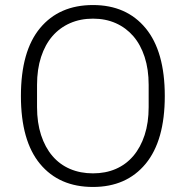

<svg xmlns="http://www.w3.org/2000/svg" viewBox="-20 -730 737 762"><path d="M349 12Q215 12 139 -79.5Q63 -171 63 -349Q63 -527 139 -618.5Q215 -710 349 -710Q482 -710 558 -618Q634 -526 634 -349Q634 -172 558 -80Q482 12 349 12ZM349 -42Q399 -42 439.5 -59.5Q480 -77 509 -111Q538 -145 554 -194Q570 -243 570 -305V-393Q570 -455 554 -504Q538 -553 509 -586.5Q480 -620 439.5 -638Q399 -656 349 -656Q299 -656 258 -638Q217 -620 188 -586.5Q159 -553 143 -504Q127 -455 127 -393V-305Q127 -243 143 -194Q159 -145 188 -111Q217 -77 258 -59.5Q299 -42 349 -42Z"/></svg>

Font: IBM Plex Sans KR Light
Style: Regular
Weight: 300
Designer: Mike Abbink; Paul van der Laan; Pieter van Rosmalen; Wujin Sim; Chorong Kim; Dohee Lee;
Foundry: Sandoll Inc.
Version: Version 1.001